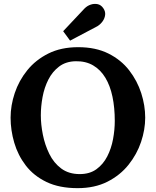

<svg xmlns="http://www.w3.org/2000/svg" viewBox="-20 -961 809 997"><path d="M344 -750 308 -799 419 -917Q433 -931 451 -937Q469 -943 486.5 -939.5Q504 -936 516 -919Q528 -902 526 -884Q524 -866 513 -850.5Q502 -835 486 -825ZM383 16Q288 16 221.5 -16Q155 -48 114 -101.5Q73 -155 54 -220Q35 -285 35 -350Q35 -413 56.5 -477.5Q78 -542 121.5 -596Q165 -650 231 -683Q297 -716 386 -716Q477 -716 543 -683Q609 -650 651 -595.5Q693 -541 713.5 -477Q734 -413 734 -350Q734 -288 712.5 -224Q691 -160 647.5 -105.5Q604 -51 538 -17.5Q472 16 383 16ZM394 -57Q446 -57 481 -82.5Q516 -108 537 -149Q558 -190 567 -238.5Q576 -287 576 -333Q576 -402 564 -459Q552 -516 527 -557.5Q502 -599 463.5 -621.5Q425 -644 373 -643Q322 -642 287 -615.5Q252 -589 231 -547.5Q210 -506 201 -457Q192 -408 192 -362Q192 -315 202.5 -262Q213 -209 236 -162Q259 -115 298 -86Q337 -57 394 -57Z"/></svg>

Font: Lora
Style: Weight 700
Weight: 700
Designer: Olga Karpushina, Alexei Vanyashin (Cyrillic)
Foundry: Cyreal
Version: Version 3.001